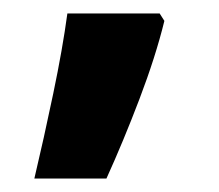

<svg xmlns="http://www.w3.org/2000/svg" viewBox="-20 -136 325 285"><path d="M217 -116 224 -105Q211 -52 187 11Q163 74 138 129H31Q45 70 59 3Q73 -64 80 -116Z"/></svg>

Font: Noto IKEA Simplified Chinese
Style: Bold
Weight: 700
Designer: Monotype Design Team
Foundry: Monotype Imaging Inc.
Version: Version 1.100